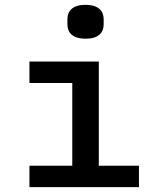

<svg xmlns="http://www.w3.org/2000/svg" viewBox="-20 -769 640 789"><path d="M332 -610C386 -610 406 -636 406 -669V-690C406 -723 386 -749 331 -749C277 -749 257 -723 257 -690V-669C257 -636 277 -610 332 -610ZM101 0H551V-88H386V-516H101V-428H277V-88H101Z"/></svg>

Font: IBM Plex Mono Medm
Style: Regular
Weight: 500
Monospace: yes
Designer: Mike Abbink, Paul van der Laan, Pieter van Rosmalen
Foundry: Bold Monday
Version: Version 2.004